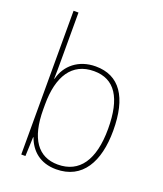

<svg xmlns="http://www.w3.org/2000/svg" viewBox="-141 -852 808 954"><g transform="rotate(20 262.5 -375.0)"><path d="M108 -509V-760H82V0H104L108 -101H110C133 -37 184 10 269 10C408 10 471 -103 471 -267C471 -444 407 -538 281 -538C191 -538 127 -485 109 -410H107C108 -438 108 -481 108 -509ZM281 -513C391 -513 444 -430 444 -267C444 -102 383 -15 269 -15C165 -15 108 -93 108 -248V-274C108 -422 164 -513 281 -513Z"/></g></svg>

Font: Noto Sans Gujarati UI SemiCondensed Thin
Style: Regular
Weight: 100
Width: 4
Designer: Jelle Bosma - Monotype Design Team, Universal Thirst
Foundry: Monotype Imaging Inc.
Version: Version 2.106